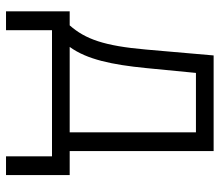

<svg xmlns="http://www.w3.org/2000/svg" viewBox="-66 -518 741 648"><g transform="rotate(90 304.0 -194.5)"><path d="M18.8 155.2H82.4V0H508.2V155.2H571.4V-59.7H490.4V-545.5H167.6L147.7 -317.1C135.3 -175.8 112.6 -112.6 66.1 -59.7H18.8ZM138.8 -59.7C181.1 -117.5 198.9 -202.8 210.2 -317.1L226.6 -485.8H427.2V-59.7Z"/></g></svg>

Font: Karasuma Gothic
Style: Light
Weight: 300
Designer: Rasmus Andersson / Ryoko Nishizuka
Foundry: rsms
Version: Version 1.00